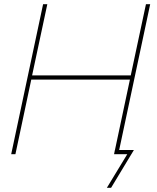

<svg xmlns="http://www.w3.org/2000/svg" viewBox="-20 -730 741 909"><path d="M184 -710H204L132 -373H599L671 -710H691L540 0H520L595 -353H128L53 0H33ZM486 159 588 -9V0H520L524 -20H614L506 159Z"/></svg>

Font: Raleway Thin
Style: Italic
Weight: 100
Italic angle: -12°
Designer: Matt McInerney, Pablo Impallari, Rodrigo Fuenzalida
Foundry: Matt McInerney, Pablo Impallari, Rodrigo Fuenzalida
Version: Version 4.026